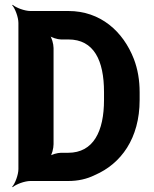

<svg xmlns="http://www.w3.org/2000/svg" viewBox="-20 -757 645 803"><path d="M107 0H265C306 0 343 -8 377 -25C486 -72 564 -178 564 -339V-371C564 -422 556 -468 540 -510C495 -626 400 -711 266 -711H107C83 -711 46 -725 33 -737L31 -735C43 -722 57 -685 57 -661V-50C57 -26 43 11 31 24L33 26C46 14 83 0 107 0ZM415 -372V-339C415 -208 371 -118 265 -118H235C221 -118 194 -111 185 -102L188 -99C197 -108 204 -137 204 -154V-556C204 -573 196 -602 187 -611L185 -609C194 -600 221 -592 235 -592H266C373 -592 415 -504 415 -372Z"/></svg>

Font: Asimov
Style: EdgeNar
Weight: 500
Designer: Google
Version: Version 2.000980: 2014